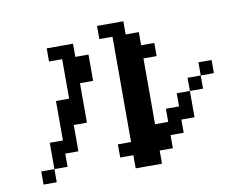

<svg xmlns="http://www.w3.org/2000/svg" viewBox="-75 -777 1151 898"><g transform="rotate(-10 500.0 -328.0)"><path d="M437.5 -46.9V-109.4H500V-609.4H437.5V-671.9H562.5V-609.4H625V-546.9H687.5V-484.4H625V-171.9H687.5V-234.4H750V-296.9H812.5V-171.9H750V-109.4H687.5V-46.9H625V15.6H500V-46.9ZM62.5 15.6V-46.9H125V-171.9H187.5V-359.4H250V-546.9H187.5V-609.4H312.5V-546.9H375V-421.9H312.5V-234.4H250V-109.4H187.5V-46.9H125V15.6ZM875 -359.4V-296.9H812.5V-359.4ZM875 -359.4V-421.9H937.5V-359.4Z"/></g></svg>

Font: KH Dot Dougenzaka 16
Style: Regular
Weight: 400
Designer: Original version for X68000 by Keitarou Hiraki (http://hp.vector.co.jp/authors/VA000874/) / TrueType conversion by Homem
Version: Version 1.00.20150527